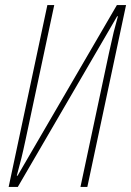

<svg xmlns="http://www.w3.org/2000/svg" viewBox="-20 -734 515 754"><path d="M14 0H50L440 -670H443C428 -615 426 -609 408 -526L296 0H323L475 -714H439L49 -44H46C61 -99 68 -127 81 -188L193 -714H166Z"/></svg>

Font: Noto Sans ExtraCondensed Thin
Style: Italic
Weight: 100
Width: 2
Italic angle: -12°
Designer: Monotype Design Team
Foundry: Monotype Imaging Inc.
Version: Version 2.013